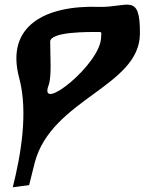

<svg xmlns="http://www.w3.org/2000/svg" viewBox="-20 -797 648 811"><path d="M185 -436C199 -474 192 -553.9 192 -621C192 -663.8 353.2 -662 401 -662C412 -662 407 -649 407 -640C407 -527.7 140.5 -315.3 185 -436ZM34 -6 103 -15 127 -111C198.1 -379.1 569.2 -431.4 571 -654C572.5 -831.5 519 -764 397 -768C175.2 -775.3 1.5 -690.6 61 -468C100 -321.9 67.9 -142.1 34 -6Z"/></svg>

Font: Rocketfuel
Style: Regular
Weight: 400
Designer: Mew Too
Foundry: Cannot Into Space Fonts.
Version: Version 0.27